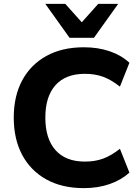

<svg xmlns="http://www.w3.org/2000/svg" viewBox="-20 -960 725 991"><path d="M413 11Q300 11 219 -34Q138 -79 94.5 -160.5Q51 -242 51 -353Q51 -464 94.5 -545Q138 -626 219 -671Q300 -716 413 -716Q486 -716 546 -695.5Q606 -675 648 -636L599 -513Q553 -549 511.5 -564Q470 -579 418 -579Q319 -579 266.5 -520.5Q214 -462 214 -353Q214 -244 266.5 -185Q319 -126 418 -126Q470 -126 511.5 -141Q553 -156 599 -192L648 -69Q606 -31 546 -10Q486 11 413 11ZM339 -765 214 -940H317L402 -845L487 -940H590L465 -765Z"/></svg>

Font: Mulish ExtraLight ExtraBold
Style: Regular
Weight: 800
Version: Version 3.603